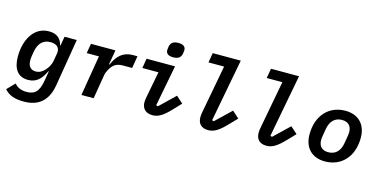

<svg xmlns="http://www.w3.org/2000/svg" viewBox="-88 -1224 3775 1910"><g transform="rotate(15 1800.0 -269.0)"><path d="M220 212C366 212 461 138 489 -27L570 -516H444L428 -422H423C407 -490 363 -528 282 -528C127 -528 46 -378 46 -206C46 -88 93 -7 202 -7C292 -7 339 -61 377 -142H382L365 -41C344 82 297 112 218 112C167 112 125 96 95 59L18 138C66 194 128 212 220 212ZM255 -108C199 -108 175 -146 175 -201C175 -220 177 -236 179 -249L187 -295C201 -374 243 -428 324 -428C393 -428 424 -392 415 -337L402 -261C394 -210 368 -177 351 -157C323 -125 293 -108 255 -108Z M882 0 923 -247C930 -289 956 -327 969 -343C995 -375 1027 -390 1083 -390H1174L1195 -516H1148C1047 -516 989 -459 948 -365H942L968 -516H716L699 -416H825L756 0Z M1540 -598C1595 -598 1619 -621 1626 -660C1629 -678 1630 -688 1630 -695C1630 -726 1611 -750 1555 -750C1500 -750 1476 -727 1469 -688C1466 -670 1465 -660 1465 -653C1465 -622 1484 -598 1540 -598ZM1490 12C1552 12 1602 -22 1677 -102L1747 -176L1677 -239L1520 -88L1501 -94L1582 -516H1289L1272 -416H1438L1389 -161C1383 -129 1380 -112 1380 -93C1380 -30 1418 12 1490 12Z M2064 12C2124 12 2174 -20 2250 -100L2324 -177L2254 -240L2095 -88L2077 -94L2199 -740H1910L1893 -640H2054L1964 -159C1958 -129 1956 -112 1956 -94C1956 -30 1990 12 2064 12Z M2664 12C2724 12 2774 -20 2850 -100L2924 -177L2854 -240L2695 -88L2677 -94L2799 -740H2510L2493 -640H2654L2564 -159C2558 -129 2556 -112 2556 -94C2556 -30 2590 12 2664 12Z M3265 12C3432 12 3551 -110 3551 -307C3551 -441 3472 -528 3335 -528C3168 -528 3049 -406 3049 -209C3049 -75 3128 12 3265 12ZM3274 -85C3213 -85 3175 -118 3175 -186C3175 -198 3177 -215 3180 -231L3192 -302C3206 -384 3252 -431 3326 -431C3387 -431 3425 -398 3425 -330C3425 -318 3423 -301 3420 -285L3408 -214C3394 -132 3348 -85 3274 -85Z"/></g></svg>

Font: IBM Plex Mono SmBld
Style: Italic
Weight: 600
Italic angle: -9.5°
Monospace: yes
Designer: Mike Abbink, Paul van der Laan, Pieter van Rosmalen
Foundry: Bold Monday
Version: Version 2.004